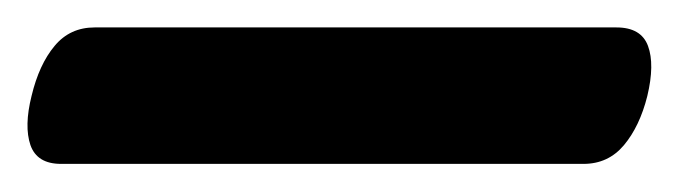

<svg xmlns="http://www.w3.org/2000/svg" viewBox="-83 61 504 140"><path d="M-60 131Q-54.5 108 -43.2 94.5Q-32 81 -14 81H366.5Q384.5 81 389.5 94.5Q394.5 108 389 131Q383.5 153 372 166.8Q360.5 180.5 342.5 180.5H-38.5Q-56 180.5 -60.8 166.8Q-65.5 153 -60 131Z"/></svg>

Font: Fraunces 144pt SuperSoft
Style: Bold Italic
Weight: 700
Italic angle: -16°
Version: Version 1.000;[0bf87f6ff]